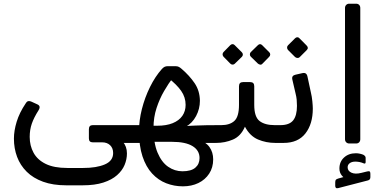

<svg xmlns="http://www.w3.org/2000/svg" viewBox="-20 -770 2069 1037"><path d="M337.7 230.9Q265.8 230.9 212.5 211.5Q159.1 192.1 124.3 157.5Q89.4 122.9 72.3 77.2Q55.2 31.4 55.2 -21.4Q55.2 -63.6 70 -112.4Q84.8 -161.2 118.9 -211.8Q125.3 -222.4 132.9 -223.9Q140.6 -225.3 149.4 -221.1L181.6 -206.4Q192 -201.8 193.7 -194Q195.4 -186.1 188.1 -174.2Q163.1 -134.8 151.8 -102.1Q140.4 -69.4 140.4 -30.5Q140.4 16.8 161.3 55.1Q182.2 93.4 227 115.3Q271.7 137.2 343.5 137.2H429.3Q501.4 137.2 546.2 118Q591.1 98.8 591.1 56.6Q591.1 30.1 574.8 14.4Q558.5 -1.3 531.4 -1.3H480.7Q460.1 -1.3 460.1 -22.7V-71.9Q460.1 -94.1 480.7 -94.1H680.5Q694.7 -94.1 694.7 -79.1V-24.9Q694.7 1.9 666.3 1.9H628.5L572.4 -51.4Q619.7 -31.4 642.6 -5.4Q665.6 20.6 665.6 58.4Q665.6 90.3 653 120.7Q640.4 151.1 612.3 176Q584.2 201 538.4 215.9Q492.6 230.9 426.4 230.9Z M967.9 236.4Q920.6 236.4 877.6 219.7Q834.7 203 801.6 167.2Q768.5 131.5 749.6 74.6Q730.8 17.8 730.8 -62.7Q730.8 -119.4 746.4 -181.2Q762.1 -243.1 790.1 -300Q818.2 -356.9 854.3 -397.3Q861.9 -405.7 869.2 -409.2Q876.4 -412.6 887 -412.6H927Q938.7 -412.6 945.8 -408.8Q952.9 -405.1 960.4 -398.5Q1003.3 -361.8 1031.1 -320.9Q1058.9 -279.9 1059.7 -225.9Q1059.7 -182.2 1039.1 -143.3Q1018.4 -104.5 983.9 -86L975.9 -89.2Q1010.4 -90.8 1039.2 -92Q1068.1 -93.2 1097 -93.7Q1125.9 -94.1 1160.4 -94.1Q1170 -94.1 1173.3 -89.5Q1176.6 -84.9 1176.6 -72V-22.5Q1176.6 -10.6 1169.2 -4.3Q1161.8 1.9 1143.2 1.9H1067L1041.1 -20.2Q1091.5 -4.2 1111.4 24.2Q1131.4 52.6 1131.4 90.8Q1131.4 134.9 1109.8 167.8Q1088.3 200.7 1051.4 218.6Q1014.5 236.4 967.9 236.4ZM662.9 1.9Q650 1.9 650 -16.9V-70.1Q650 -83.8 656.7 -88.9Q663.3 -94.1 676.9 -94.1H750.1V1.9ZM965.4 155.1Q1012.2 155.1 1034.9 135.7Q1057.7 116.3 1057.7 83.6Q1057.7 42.1 1019.7 19Q981.6 -4 909.5 -4H783.3V-90.9H829.2Q878.2 -90.9 912.5 -104.7Q946.8 -118.6 964.7 -144Q982.5 -169.5 982.5 -203.6Q982.5 -244.9 958.4 -279.3Q934.4 -313.6 888.1 -349.4L913.7 -350.2Q890.7 -320.1 866.3 -278.3Q841.9 -236.5 825.5 -186.3Q809.1 -136.1 809.1 -80.1Q809.1 2.2 830.9 54.2Q852.6 106.1 888.1 130.6Q923.6 155.1 965.4 155.1Z M1147 1.9Q1132 1.9 1132 -13.9V-64.1Q1132 -94.1 1162 -94.1H1174.6Q1220.9 -94.1 1245.8 -116.9Q1270.8 -139.8 1270.8 -203.6V-304.1Q1270.8 -326.6 1292.6 -326.6H1331.4Q1353.2 -326.6 1353.2 -304.1V-203.6Q1353.2 -138.6 1382 -116.3Q1410.8 -94.1 1464.4 -94.1H1482Q1497 -94.1 1497 -79.1V-28.1Q1497 1.9 1467 1.9Q1417.1 1.9 1373.5 -16.6Q1329.9 -35.1 1302.9 -85.7Q1280.6 -34.3 1237.9 -16.2Q1195.3 1.9 1147 1.9ZM1247.9 -425.7Q1243.4 -421.1 1236.3 -421Q1229.3 -420.9 1223.6 -426.7L1186.9 -464.1Q1182.4 -469.7 1182.2 -476.2Q1182 -482.7 1186.9 -488.5L1223.6 -525.9Q1229.3 -531.7 1236.3 -531.6Q1243.2 -531.5 1247.9 -525.9L1285.4 -488.5Q1291.1 -483.6 1291.6 -476.1Q1292.1 -468.7 1286.4 -463.1ZM1397.2 -425.7Q1392.2 -419.9 1385.3 -420.9Q1378.4 -421.9 1372.8 -426.7L1334.4 -464.1Q1329.6 -468.9 1329.6 -476.3Q1329.6 -483.7 1334.4 -488.5L1372.8 -525.9Q1378.4 -531.5 1384.4 -531.6Q1390.4 -531.7 1396.2 -525.9L1433.6 -488.5Q1439.4 -483.6 1439.5 -476.2Q1439.6 -468.9 1433.8 -463.1Z M1469.4 1.9Q1460 1.9 1456 -4.2Q1452 -10.2 1452 -17.2V-72.2Q1452 -86.2 1460 -90.1Q1468 -94.1 1482 -94.1H1493.8Q1542.7 -94.1 1563.3 -119.8Q1583.9 -145.6 1583.9 -198.1Q1583.9 -215.9 1582.4 -231.7Q1580.9 -247.4 1576.4 -264.9L1558.8 -340.9Q1556.4 -352.5 1561.2 -358.4Q1565.9 -364.4 1576.6 -366.7L1613.5 -375.1Q1635.8 -380.1 1640.6 -356.7L1659.5 -268.8Q1664.5 -248.7 1667 -222.7Q1669.5 -196.8 1669.5 -183.6Q1669.5 -100.5 1629.6 -49.3Q1589.7 1.9 1511.8 1.9ZM1598.4 -461.1Q1593.6 -456.4 1586.4 -456.9Q1579.2 -457.4 1573.6 -462.1L1535.4 -500.3Q1530.5 -506.1 1530.5 -513.1Q1530.5 -520.1 1535.4 -525.1L1573.6 -563.2Q1579.2 -568.8 1585.9 -568.9Q1592.6 -569 1597.4 -563.2L1635.2 -525.1Q1649.1 -511.8 1636.6 -499.3Z M1866.4 5Q1856.4 5 1849.9 -1.5Q1843.4 -8 1843.4 -18V-727Q1843.4 -737 1849.9 -743.5Q1856.4 -750 1866.4 -750H1902.9Q1913.9 -750 1919.9 -743.5Q1925.9 -737 1925.9 -727V-18Q1925.9 -8 1919.9 -1.5Q1913.9 5 1902.9 5ZM1806.1 246.1Q1797.9 248.1 1794.2 244.4Q1790.6 240.7 1790.6 233.7V216Q1790.6 205.4 1793.7 201.3Q1796.9 197.2 1806.4 194.4L1854.1 180.9V196.4Q1840.7 194.9 1826.9 178.9Q1813.2 162.9 1813.2 140.4Q1813.2 103.6 1838.2 80.7Q1863.2 57.7 1902.1 57.7Q1913.4 57.7 1924.6 60.3Q1935.8 62.9 1942.8 66.1Q1954.8 73.1 1954.8 82.3V104.9Q1954.8 117.1 1943.8 112.1Q1922.8 102.9 1899.1 102.9Q1880.1 102.9 1868.8 111.4Q1857.6 119.9 1857.6 133.4Q1857.6 153.4 1878.2 162.7Q1898.7 172.1 1932 163.6L1963 156Q1974 153.2 1977.2 156.6Q1980.4 160 1980.4 168.2V186.9Q1980.4 200.4 1968.2 204.2Z"/></svg>

Font: Rubik Light
Style: Italic
Weight: 300
Italic angle: -12°
Designer: Hubert and Fischer
Foundry: Hubert and Fischer
Version: Version 2.300;gftools[0.9.30]